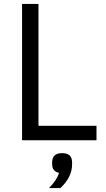

<svg xmlns="http://www.w3.org/2000/svg" viewBox="-20 -718 541 983"><path d="M93 0V-698H177V-74H474V0ZM231 245Q272 203 282 167Q247 159 247 123V113Q247 66 298 66Q349 66 349 113V124Q349 189 289 245Z"/></svg>

Font: Anuphan
Style: Regular
Weight: 400
Designer: Mike Abbink, Paul van der Laan, Pieter van Rosmalen, Mint Tantisuwanna
Foundry: Bold Monday; Cadson Demak
Version: Version 3.002;hotconv 1.0.109;makeotfexe 2.5.65596